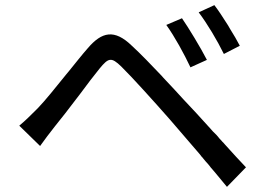

<svg xmlns="http://www.w3.org/2000/svg" viewBox="-20 -752 1040 747"><path d="M913 -574C903 -593 889 -618 873 -643L868 -652C848 -684 828 -714 814 -732L753 -704C787 -659 825 -595 851 -542L913 -574ZM785 -519C761 -566 713 -645 688 -681L627 -655C660 -609 696 -543 721 -490L785 -519ZM937 -101C911 -128 883 -159 855 -190L848 -198C846 -199 845 -201 844 -202L833 -214C832 -215 831 -216 830 -218L823 -226C818 -231 813 -236 808 -241L801 -249C762 -292 725 -333 694 -365C671 -390 644 -420 616 -449L609 -457C569 -499 528 -542 493 -574C425 -640 376 -628 322 -565C299 -539 274 -507 248 -475L238 -463C196 -411 156 -361 128 -332L121 -325C97 -301 79 -283 55 -263L136 -184C151 -205 174 -236 194 -261C217 -289 248 -329 279 -370L289 -383C317 -421 346 -459 368 -486C402 -527 413 -531 452 -493C494 -452 583 -353 641 -287C675 -248 716 -200 758 -151L764 -143C767 -140 769 -138 771 -135L781 -123C786 -118 790 -113 795 -107L801 -99C803 -97 806 -94 808 -91L815 -83C831 -64 847 -44 863 -25L937 -101Z"/></svg>

Font: Glow Sans SC Normal Book
Style: Regular
Weight: 500
Designer: Ryoko NISHIZUKA (kana, bopomofo & ideographs); Paul D. Hunt (Latin, Greek & Cyrillic); Sandoll Communications, Soo-young
Version: Version 0.93